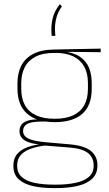

<svg xmlns="http://www.w3.org/2000/svg" viewBox="-20 -736 534 940"><path d="M248 -138Q160 -138 112.8 -179.5Q65.5 -221 65.5 -302V-329Q65.5 -376.5 83.5 -413Q101.5 -449.5 140.8 -471Q180 -492.5 243.5 -493.5L473 -498V-480.5L286 -482.5L285.5 -485Q340 -479.5 371.2 -458.2Q402.5 -437 415.8 -404Q429 -371 429 -330V-300.5Q429 -219.5 383 -178.8Q337 -138 248 -138ZM245.5 168H254Q308 168 349.5 159.2Q391 150.5 414.8 130.2Q438.5 110 438.5 75.5V73.5Q438.5 35.5 410.8 13.2Q383 -9 318 -14L190.5 -24L207 -24.5Q165 -19.5 132.8 -8.5Q100.5 2.5 82.2 22.5Q64 42.5 64 74V75.5Q64 111 87.2 131.2Q110.5 151.5 151.5 159.8Q192.5 168 245.5 168ZM245.5 185Q186.5 185 141.5 175Q96.5 165 71 141.2Q45.5 117.5 45.5 76.5V74.5Q45.5 39 65 17Q84.5 -5 116.5 -16.2Q148.5 -27.5 186 -30.5L185 -27.5Q127 -32 101.2 -48.5Q75.5 -65 75.5 -93.5V-94Q75.5 -112 84.5 -124.8Q93.5 -137.5 113.8 -144.5Q134 -151.5 166.5 -151.5V-158L222 -141H183.5Q132.5 -140.5 112.8 -129Q93 -117.5 93 -95V-94.5Q93 -71 118 -58Q143 -45 205 -39.5L320.5 -29.5Q393.5 -23 425.2 3.2Q457 29.5 457 72.5V74.5Q457 115 431.2 139.2Q405.5 163.5 359.8 174.2Q314 185 254 185ZM248 -154.5Q301.5 -154.5 337.5 -171Q373.5 -187.5 392 -220.2Q410.5 -253 410.5 -300.5V-330Q410.5 -376.5 392.5 -409.5Q374.5 -442.5 339.2 -459.8Q304 -477 252 -477H247Q189 -477 153 -458Q117 -439 100.5 -405.5Q84 -372 84 -329V-302Q84 -253.5 102.2 -220.8Q120.5 -188 157 -171.2Q193.5 -154.5 248 -154.5ZM233 -560.5Q232.5 -566 232 -574Q231.5 -582 231.5 -591.5Q231.5 -627 240.8 -656.8Q250 -686.5 273 -715.5L283 -704.5Q265 -679.5 257 -652Q249 -624.5 249 -592Q249 -584 249.8 -576Q250.5 -568 251 -560.5Z"/></svg>

Font: Anek Latin Medium Thin
Style: Regular
Weight: 250
Version: Version 1.003